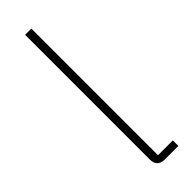

<svg xmlns="http://www.w3.org/2000/svg" viewBox="-253 -750 760 760"><g transform="rotate(-45 127.5 -370.0)"><path d="M143 0Q100 0 100 -42V-740H135V-31H218V0Z"/></g></svg>

Font: IBM Plex Sans KR ExtLt
Style: Regular
Weight: 200
Designer: Mike Abbink; Paul van der Laan; Pieter van Rosmalen; Wujin Sim; Chorong Kim; Dohee Lee;
Foundry: Sandoll Inc.
Version: Version 1.002